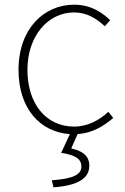

<svg xmlns="http://www.w3.org/2000/svg" viewBox="-20 -560 532 819"><path d="M311 12C372 8 422 -21 463 -57L442 -83C405 -48 354 -20 296 -20C176 -20 97 -118 97 -262C97 -407 185 -507 296 -507C350 -507 392 -481 427 -448L450 -474C415 -507 368 -540 296 -540C169 -540 59 -439 59 -262C59 -95 153 4 278 12L241 92C300 101 327 117 327 150C327 183 298 202 201 209L208 239C308 232 361 203 361 147C361 103 330 84 284 73Z"/></svg>

Font: Noto Sans CJK Thin
Style: Regular
Weight: 100
Designer: Ryoko NISHIZUKA (kana & ideographs); Paul D. Hunt (Latin, Greek & Cyrillic); Wenlong ZHANG (bopomofo); Sandoll Communica
Foundry: Adobe Systems Incorporated
Version: Version 1.000;PS 1;hotconv 1.0.78;makeotf.lib2.5.61930